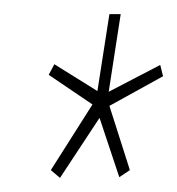

<svg xmlns="http://www.w3.org/2000/svg" viewBox="-20 -649 251 272"><path d="M65 -397 52 -408 111 -501 49 -543 57 -558 118 -520 135 -629H151L134 -519L207 -557L211 -541L135 -499L164 -408L149 -398L121 -482Z"/></svg>

Font: Georama ExtraCondensed Thin
Style: Italic
Weight: 100
Width: 2
Italic angle: -9°
Designer: Jean-Baptiste Levee
Foundry: Production Type
Version: Version 1.001